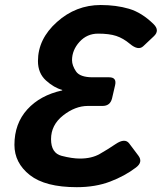

<svg xmlns="http://www.w3.org/2000/svg" viewBox="-20 -737 652 773"><path d="M38.1 -153.8Q38.1 -239.3 89.8 -296.4Q141.6 -353.5 230.5 -373V-375Q197.3 -383.8 165 -413.1Q132.8 -442.4 132.8 -491.2Q132.8 -580.1 209.2 -648.4Q285.6 -716.8 385.3 -716.8Q447.8 -716.8 499.3 -701.7Q550.8 -686.5 598.1 -640.1Q624.5 -614.3 599.1 -590.8L556.6 -550.8Q536.6 -532.2 502.9 -560.5Q476.1 -583 448 -592.3Q419.9 -601.6 375 -601.6Q330.1 -601.6 300 -568.4Q270 -535.2 270 -494.6Q270 -473.6 285.9 -449.7Q301.8 -425.8 353.5 -425.8H419.4Q450.7 -425.8 443.4 -394L431.2 -341.3Q423.8 -310.5 393.1 -310.5H334Q282.7 -310.5 234.1 -272.2Q185.5 -233.9 185.5 -176.8Q185.5 -120.6 228 -109.6Q270.5 -98.6 301.8 -98.6Q349.1 -98.6 381.6 -117.2Q414.1 -135.7 445.8 -157.2Q482.9 -182.1 500 -159.7L537.1 -110.4Q556.6 -84.5 527.3 -62.5Q482.4 -28.3 423.3 -5.9Q364.3 16.6 289.1 16.6Q162.1 16.6 100.1 -32.2Q38.1 -81.1 38.1 -153.8Z"/></svg>

Font: Istok
Style: Bold Italic
Weight: 700
Italic angle: -13°
Designer: Andrey V. Panov
Foundry: Andrey V. Panov
Version: Version 1.0.3